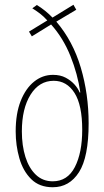

<svg xmlns="http://www.w3.org/2000/svg" viewBox="-20 -778 439 808"><path d="M135 -757Q171 -735 201 -704L289 -758L301 -737L217 -687Q287 -605 320 -493.5Q353 -382 353 -259Q353 -117 312.5 -53.5Q272 10 202 10Q146 10 111.5 -24Q77 -58 61.5 -112Q46 -166 46 -225Q46 -300 67 -353Q88 -406 123.5 -434.5Q159 -463 203 -463Q234 -463 256.5 -451Q279 -439 294 -422Q309 -405 315 -389H318Q307 -466 276.5 -542Q246 -618 195 -675L114 -625L102 -645L179 -692Q165 -708 148 -721Q131 -734 116 -743ZM206 -438Q145 -438 108.5 -379.5Q72 -321 72 -225Q72 -165 87 -117.5Q102 -70 131 -42.5Q160 -15 202 -15Q264 -15 295 -75Q326 -135 326 -232Q326 -336 293.5 -387Q261 -438 206 -438Z"/></svg>

Font: Noto Sans Hebrew ExtraCondensed Thin
Style: Regular
Weight: 100
Width: 2
Designer: Monotype Design Team
Foundry: Monotype Imaging Inc.
Version: Version 2.004; ttfautohint (v1.8.4.7-5d5b)